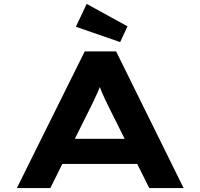

<svg xmlns="http://www.w3.org/2000/svg" viewBox="-20 -963 1026 983"><path d="M66.2 0 413.9 -700H574.4L920.1 0H744.3L536.8 -415.4Q526.1 -437.3 516.8 -456.7Q507.5 -476.1 499.9 -494.7Q492.2 -513.3 485.4 -531.9Q478.5 -550.4 472.3 -570.4L510.6 -570.8Q503.9 -550.3 496.5 -530.7Q489.2 -511.1 480.7 -492.1Q472.3 -473.1 463 -453.8Q453.7 -434.4 443.6 -413.7L237.6 0ZM226.6 -123.8 282.9 -252.5H701.9L725.2 -123.8ZM595.2 -747.5 368.5 -826 423.8 -943 632.7 -828.2Z"/></svg>

Font: Lexend Zetta
Style: Regular
Weight: 400
Designer: Bonnie Shaver-Troup, Thomas Jockin
Foundry: Lexend
Version: Version 1.007